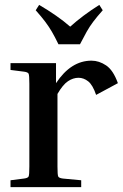

<svg xmlns="http://www.w3.org/2000/svg" viewBox="-20 -765 502 785"><path d="M23 -479V-507H209V-425Q270 -517 354 -517Q385 -517 414 -497.5Q443 -478 462 -425L373 -377Q359 -418 340.5 -432.5Q322 -447 301 -447Q279 -447 258 -433Q237 -419 215 -381V-84Q215 -50 218 -43.5Q221 -37 237 -35L312 -28V0H23V-28L78 -35Q94 -37 97 -43.5Q100 -50 100 -84V-423Q100 -457 97 -463.5Q94 -470 78 -472ZM400 -723Q376 -696 361 -676Q346 -656 334.5 -635.5Q323 -615 307 -584H219Q204 -615 192 -635.5Q180 -656 165 -676Q150 -696 126 -723L140 -745Q176 -724 209 -701Q242 -678 267 -656Q318 -702 386 -745Z"/></svg>

Font: Inria Serif
Style: Bold
Weight: 700
Designer: Black Foundry Team
Foundry: Black Foundry
Version: Version 1.000; ttfautohint (v1.8.3)